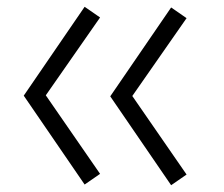

<svg xmlns="http://www.w3.org/2000/svg" viewBox="-20 -533 660 566"><path d="M275 -20.5 115 -252 275 -481.5 229.5 -513 50 -251 229.5 11ZM530 -18.5 370 -250 530 -479.5 484.5 -511 305 -249 484.5 13Z"/></svg>

Font: Monaspace Neon ExtraLight
Style: Regular
Weight: 200
Designer: Riley Cran & the Lettermatic Team
Foundry: Lettermatic
Version: Version 1.200 (Monaspace Neon)